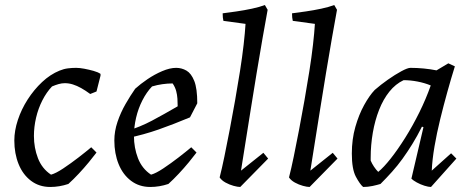

<svg xmlns="http://www.w3.org/2000/svg" viewBox="-20 -732 1861 764"><path d="M180 12Q136 12 103.5 -12.5Q71 -37 54 -79Q37 -121 37 -173Q37 -212 51 -254.5Q65 -297 90 -336Q115 -375 147.5 -405.5Q180 -436 217 -451Q234 -458 250.5 -460Q267 -462 283 -462Q297 -462 315.5 -458.5Q334 -455 352 -450Q370 -445 380 -438V-431L364 -368L339 -358Q320 -372 303 -381.5Q286 -391 270 -396Q254 -401 238 -401Q226 -401 213.5 -397.5Q201 -394 187 -388Q165 -365 148.5 -332.5Q132 -300 123.5 -263.5Q115 -227 115 -191Q115 -144 131 -102.5Q147 -61 183 -37Q202 -42 232 -62Q262 -82 292.5 -105.5Q323 -129 343 -146L364 -125Q352 -109 333.5 -86.5Q315 -64 293.5 -41Q272 -18 252 0Q234 6 216 9Q198 12 180 12Z M578 12Q534 12 501.5 -12.5Q469 -37 452 -79Q435 -121 435 -173Q435 -210 447.5 -247Q460 -284 479.5 -318Q499 -352 518 -379Q539 -398 567 -417Q595 -436 625.5 -449Q656 -462 681 -462Q703 -462 722 -451Q741 -440 753 -410Q765 -380 765 -321L736 -265Q669 -237 610.5 -216.5Q552 -196 485 -182L483 -210Q538 -227 585 -252Q632 -277 687 -309Q687 -324 686 -339.5Q685 -355 681 -370Q677 -385 667 -400Q647 -400 626 -397Q605 -394 585 -388Q563 -365 546.5 -332.5Q530 -300 521.5 -263.5Q513 -227 513 -191Q513 -144 529 -102.5Q545 -61 581 -37Q600 -42 630 -62Q660 -82 690.5 -105.5Q721 -129 741 -146L762 -125Q750 -109 731.5 -86.5Q713 -64 691.5 -41Q670 -18 650 0Q632 6 614 9Q596 12 578 12Z M936 12Q926 12 909.5 7.5Q893 3 877.5 -5.5Q862 -14 854 -26Q863 -61 873 -109.5Q883 -158 894 -215.5Q905 -273 915.5 -332.5Q926 -392 935 -449Q944 -506 949.5 -554.5Q955 -603 957 -637L869 -649Q866 -661 866 -679Q890 -682 921 -686.5Q952 -691 982.5 -697.5Q1013 -704 1034 -712L1045 -693Q1036 -644 1024.5 -578.5Q1013 -513 1001 -440Q989 -367 977.5 -295Q966 -223 956 -160Q946 -97 939 -53L1028 -124L1047 -101Z M1212 12Q1202 12 1185.5 7.5Q1169 3 1153.5 -5.5Q1138 -14 1130 -26Q1139 -61 1149 -109.5Q1159 -158 1170 -215.5Q1181 -273 1191.5 -332.5Q1202 -392 1211 -449Q1220 -506 1225.5 -554.5Q1231 -603 1233 -637L1145 -649Q1142 -661 1142 -679Q1166 -682 1197 -686.5Q1228 -691 1258.5 -697.5Q1289 -704 1310 -712L1321 -693Q1312 -644 1300.5 -578.5Q1289 -513 1277 -440Q1265 -367 1253.5 -295Q1242 -223 1232 -160Q1222 -97 1215 -53L1304 -124L1323 -101Z M1425 12Q1412 1 1396 -29Q1380 -59 1380 -121Q1380 -178 1394 -227Q1408 -276 1429 -314Q1450 -352 1471 -374Q1495 -395 1523.5 -415Q1552 -435 1577 -448.5Q1602 -462 1613 -462Q1639 -462 1665.5 -459.5Q1692 -457 1717 -452L1764 -480L1790 -468Q1775 -420 1760 -366Q1745 -312 1731.5 -257Q1718 -202 1709 -149.5Q1700 -97 1698 -53L1775 -122L1796 -101L1695 12Q1685 12 1669 7Q1653 2 1638.5 -6Q1624 -14 1617 -21L1665 -226L1659 -228Q1640 -190 1620.5 -158.5Q1601 -127 1581.5 -100Q1562 -73 1540 -48.5Q1518 -24 1494 0Q1481 4 1462.5 8Q1444 12 1425 12ZM1485 -48Q1507 -66 1535 -101.5Q1563 -137 1592.5 -184Q1622 -231 1648.5 -284.5Q1675 -338 1694 -392Q1670 -402 1641.5 -407.5Q1613 -413 1586 -413Q1554 -398 1529.5 -367.5Q1505 -337 1488.5 -295Q1472 -253 1463.5 -204Q1455 -155 1455 -104Q1455 -101 1455 -98.5Q1455 -96 1455 -93Q1460 -81 1468 -69Q1476 -57 1485 -48Z"/></svg>

Font: Labrada
Style: Italic
Weight: 400
Italic angle: -7°
Designer: Mercedes Jáuregui
Foundry: Omnibus-Type Team
Version: Version 1.000